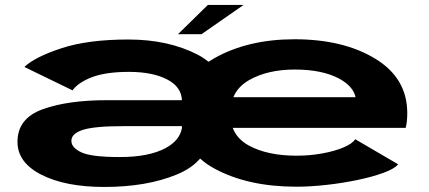

<svg xmlns="http://www.w3.org/2000/svg" viewBox="-20 -751 1744 780"><path d="M404 8.5Q246 8.5 148.5 -41Q51 -90.5 51 -174.5Q51 -270 153 -307Q255 -344 415 -344H719Q717 -398 659.5 -428Q600 -459 504 -459Q411.5 -459 355.2 -438Q299 -417 274.5 -384L79 -479Q122.5 -520 230.2 -555.2Q338 -590.5 501.5 -590.5Q663.5 -590.5 783 -529Q807.5 -516 827 -500Q839 -508 852.5 -515.5Q988.5 -591.5 1176.5 -591.5Q1374.5 -591.5 1504.5 -512.5Q1634.5 -433.5 1634.5 -291.5Q1634.5 -255 1628 -231.5H925.5Q943 -185.5 991.5 -159.5Q1067 -118.5 1185 -118.5Q1239 -118.5 1289.8 -127.8Q1340.5 -137 1376.5 -152.5Q1412.5 -168 1423 -185.5L1597.5 -83.5Q1582 -65 1537.5 -48.8Q1493 -32.5 1432 -19.8Q1371 -7 1305.8 0.2Q1240.5 7.5 1184 7.5Q987 7.5 851.5 -66Q818 -84 793 -107Q759 -67 697 -41.5Q574.5 8.5 404 8.5ZM719 -230V-238.5H480.5Q364 -238.5 317 -223.5Q270 -208.5 270 -179Q270 -151 310.8 -132Q351.5 -113 467 -113Q585 -113 653 -149.5Q709.5 -180 719 -230ZM928 -356H1424.5Q1415 -400.5 1358 -431.5Q1289 -468.5 1177.5 -468.5Q1066.5 -468.5 991 -425Q946 -399 928 -356ZM703 -612 824.5 -731H969.5L798.5 -612Z"/></svg>

Font: Anybody UltraExpanded Regular
Style: Bold
Weight: 700
Width: 9
Designer: Tyler Finck
Foundry: Etcetera Type Company
Version: Version 1.010; ttfautohint (v1.8.3) -l 8 -r 50 -G 200 -x 14 